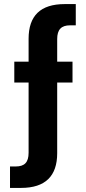

<svg xmlns="http://www.w3.org/2000/svg" viewBox="-20 -749 420 940"><path d="M29 171H83C202 171 260 113 260 1V-345H335V-447H260V-558C260 -604 280 -625 323 -625H351V-729H297C178 -729 120 -672 120 -559V-447H50V-345H120V-1C120 46 100 66 57 66H29Z"/></svg>

Font: Mona Sans SemiCondensed
Style: Bold
Weight: 700
Width: 4
Designer: Deni Anggara
Foundry: GitHub
Version: Version 2.000